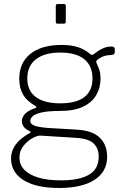

<svg xmlns="http://www.w3.org/2000/svg" viewBox="-20 -762 622 957"><path d="M533 -530Q544 -530 548 -527Q552 -524 552 -517V-504Q552 -497 549 -493Q546 -489 535 -488Q516 -487 504 -484Q492 -481 480 -474Q456 -461 460 -451Q465 -438 473 -419.5Q481 -401 481 -369Q481 -325 460 -288.5Q439 -252 394.5 -230.5Q350 -209 279 -209Q222 -209 189.5 -202Q157 -195 144 -183.5Q131 -172 131 -160Q131 -142 156.5 -134Q182 -126 240 -123L360 -116Q440 -112 477 -76Q514 -40 514 19Q514 94 451 134.5Q388 175 275 175Q160 175 97.5 136Q35 97 35 27Q35 -9 57.5 -40.5Q80 -72 127 -98Q138 -104 127 -109Q107 -118 98 -130.5Q89 -143 89 -159Q89 -170 95.5 -182Q102 -194 116.5 -204.5Q131 -215 156 -223Q162 -225 161 -228.5Q160 -232 155 -235Q114 -258 95 -290.5Q76 -323 76 -369Q76 -449 131.5 -493.5Q187 -538 286 -538Q336 -538 370 -526.5Q404 -515 429 -493Q434 -489 438 -488.5Q442 -488 447 -492Q457 -500 470 -508.5Q483 -517 499 -523.5Q515 -530 533 -530ZM280 -247Q361 -247 401 -278.5Q441 -310 441 -371Q441 -433 400.5 -466.5Q360 -500 280 -500Q202 -500 159 -466.5Q116 -433 116 -371Q116 -310 158.5 -278.5Q201 -247 280 -247ZM183 -86Q167 -87 142 -73.5Q117 -60 97 -35Q77 -10 77 23Q77 59 101.5 84.5Q126 110 172.5 123.5Q219 137 284 137Q376 137 424 108.5Q472 80 472 19Q472 -22 447 -46.5Q422 -71 359 -75ZM308 -732V-656Q308 -649 306 -646.5Q304 -644 296 -644H269Q262 -644 260 -646Q258 -648 258 -654V-732Q258 -742 267 -742H299Q308 -742 308 -732Z"/></svg>

Font: Libre Franklin Thin
Style: Regular
Weight: 100
Designer: Pablo Impallari, Rodrigo Fuenzalida, Nhung Nguyen
Foundry: Impallari Type
Version: Version 3.000